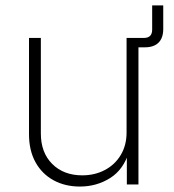

<svg xmlns="http://www.w3.org/2000/svg" viewBox="-20 -683 644 711"><path d="M467.3 -507.8V-542.5H512.7Q543.5 -542.5 543.5 -573.2V-663.1H584.5V-575.7Q584.5 -542.5 567.1 -525.1Q549.8 -507.8 516.6 -507.8ZM275.9 7.8Q220.7 7.8 178 -15.6Q135.3 -39.1 111.3 -82.5Q87.4 -126 87.4 -186V-542.5H131.3V-188.5Q131.3 -117.7 173.6 -75.7Q215.8 -33.7 284.7 -33.7Q331.1 -33.7 368.4 -53.5Q405.8 -73.2 427.2 -109.1Q448.7 -145 448.7 -192.4V-542.5H492.7V0H449.7V-122.1H458Q438 -55.2 387.9 -23.7Q337.9 7.8 275.9 7.8Z"/></svg>

Font: Inter 16pt ExtraLight
Style: Regular
Weight: 250
Version: Version 4.001;git-66647c0bb